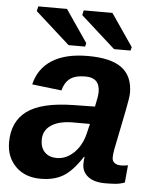

<svg xmlns="http://www.w3.org/2000/svg" viewBox="-53 -777 662 832"><g transform="rotate(5 278.0 -361.5)"><path d="M435.5 4.9Q386.7 4.9 360.4 -15.6Q334 -36.1 334 -69.8Q334 -87.9 336.4 -101.1H333.5Q292.5 -37.6 252.4 -13.9Q212.4 9.8 154.8 9.8Q86.4 9.8 45.7 -31Q4.9 -71.8 4.9 -135.7Q4.9 -226.1 67.1 -272.2Q129.4 -318.4 269 -320.8L362.3 -322.3Q372.6 -368.7 372.6 -386.2Q372.6 -448.7 310.5 -448.7Q264.6 -448.7 242.2 -430.9Q219.7 -413.1 211.4 -379.4L83 -394.5Q99.6 -464.8 158 -501.5Q216.3 -538.1 313 -538.1Q414.1 -538.1 461.2 -502.4Q508.3 -466.8 508.3 -394Q508.3 -376 496.6 -317.4L461.9 -145Q458 -123 458 -109.9Q458 -98.1 462.9 -91.8Q467.8 -85.4 474.1 -82.5Q480.5 -79.6 486.8 -78.9Q493.2 -78.1 496.6 -78.1Q511.2 -78.1 526.9 -81.5L520 -5.9Q499.5 2 478.5 3.4Q457.5 4.9 435.5 4.9ZM347.2 -245.6H268.1Q210.9 -244.6 178 -222.2Q145 -199.7 145 -158.7Q145 -124.5 164.3 -105.2Q183.6 -85.9 216.3 -85.9Q256.8 -85.9 290 -117.4Q323.2 -148.9 336.4 -200.7ZM422.9 -577.6 272.9 -712.4 277.3 -733.4H402.3L498.5 -592.8L494.6 -577.6ZM225.1 -577.6 75.2 -712.4 79.6 -733.4H204.6L300.8 -592.8L296.9 -577.6Z"/></g></svg>

Font: Liberation Sans
Style: Bold Italic
Weight: 700
Italic angle: -12°
Designer: Steve Matteson
Foundry: Ascender Corporation
Version: Version 2.1.5